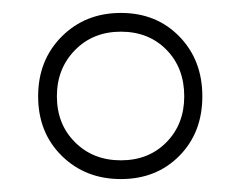

<svg xmlns="http://www.w3.org/2000/svg" viewBox="-20 -779 373 297"><path d="M39 -630Q39 -686 75.5 -722.5Q112 -759 167 -759Q222 -759 257.5 -722.5Q293 -686 293 -630Q293 -574 257.5 -538Q222 -502 167 -502Q112 -502 75.5 -538Q39 -574 39 -630ZM265 -630Q265 -674 237.5 -702Q210 -730 167 -730Q124 -730 96 -701.5Q68 -673 68 -630Q68 -587 96 -559Q124 -531 167 -531Q210 -531 237.5 -559Q265 -587 265 -630Z"/></svg>

Font: Exo Light
Style: Regular
Weight: 300
Designer: Natanael Gama
Foundry: Natanael Gama
Version: Version 1.500; ttfautohint (v1.6)